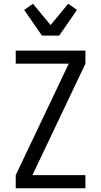

<svg xmlns="http://www.w3.org/2000/svg" viewBox="-20 -1005 540 1025"><path d="M64 0V-70L347 -665H64V-735H436V-665L153 -70H436V0ZM204 -815 109 -952 156 -985 250 -871 344 -985 391 -952 296 -815Z"/></svg>

Font: Iosevka Custom
Style: Regular
Weight: 400
Monospace: yes
Designer: Belleve Invis
Foundry: Belleve Invis
Version: Version 32.5.0; ttfautohint (v1.8.4)